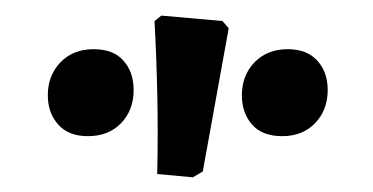

<svg xmlns="http://www.w3.org/2000/svg" viewBox="-20 -742 488 251"><path d="M232.1 -510.2 185.5 -514.5Q186.7 -564.7 185.7 -614.5Q184.7 -664.2 182 -714.4L190.9 -721.6L270.8 -714.5L279 -705.1L245.1 -517.8ZM94.8 -564Q69.6 -564 56.1 -579.2Q42.5 -594.4 42.5 -617.3Q42.5 -643.5 59.1 -660.6Q75.7 -677.7 102.4 -677.7Q128.2 -677.7 141.4 -662.7Q154.7 -647.8 154.7 -624.3Q154.7 -598.2 138.4 -581.1Q122.1 -564 94.8 -564ZM349 -564Q322.7 -564 309.5 -579.2Q296.2 -594.4 296.2 -617.3Q296.2 -643.5 312.8 -660.6Q329.4 -677.7 356.1 -677.7Q381.3 -677.7 394.8 -662.7Q408.4 -647.8 408.4 -624.3Q408.4 -598.2 392 -581.1Q375.6 -564 349 -564Z"/></svg>

Font: Alegreya
Style: Regular
Weight: 400
Designer: Juan Pablo del Peral
Foundry: Huerta Tipografica
Version: Version 2.009